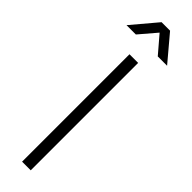

<svg xmlns="http://www.w3.org/2000/svg" viewBox="-347 -923 910 910"><g transform="rotate(45 108.0 -467.5)"><path d="M35 -807.5 108.5 -893.5 182 -807.5H244.5L137 -935H80L-27.5 -807.5ZM138 0V-720H80V0Z"/></g></svg>

Font: Vela Sans Light
Style: Regular
Weight: 300
Designer: Principal design: Mikhail Sharanda - project Manrope.
Design modification: Ravid Balaliev
Foundry: Mikhail Sharanda
Version: Version 1.001